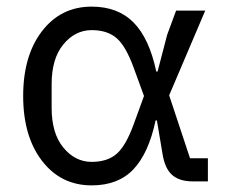

<svg xmlns="http://www.w3.org/2000/svg" viewBox="-20 -548 684 580"><path d="M608 -70V0H563Q522 0 500 -19.5Q478 -39 471 -83L454 -184H450Q429 -85 383 -36.5Q337 12 257 12Q164 12 107 -62Q50 -136 50 -258Q50 -380 107 -454Q164 -528 257 -528Q336 -528 383.5 -480Q431 -432 452 -332H456L485 -443L512 -516H600L491 -260L554 -70ZM257 -59Q304 -59 332 -83Q360 -107 384 -173L415 -258L384 -343Q360 -409 332 -433Q304 -457 257 -457Q207 -457 171.5 -414Q136 -371 136 -294V-222Q136 -145 171.5 -102Q207 -59 257 -59Z"/></svg>

Font: Aneliza
Style: Regular
Weight: 400
Designer: Mike Abbink, Paul van der Laan, Pieter van Rosmalen
Foundry: Bold Monday
Version: Version 3.0